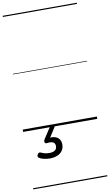

<svg xmlns="http://www.w3.org/2000/svg" viewBox="-149 -1078 944 1645"><g transform="rotate(-10 322.5 -255.0)"><path d="M186 264Q163 264 137 258.5Q111 253 92 240Q85 234 85.5 225.5Q86 217 91 210Q97 201 103 199Q109 197 117 200Q132 207 150 212Q168 217 191 217Q222 217 239 205Q256 193 256 168Q256 143 238 134Q220 125 184 130Q176 131 172 128.5Q168 126 166 121Q163 114 164 108.5Q165 103 170 94L234 -4H278L207 108L192 94Q230 84 257 91Q284 98 298 117Q312 136 312 164Q312 195 296.5 217.5Q281 240 252.5 252Q224 264 186 264ZM0 490H645V500H0ZM0 -20H645V0H0ZM0 -505H645V-500H0ZM0 -1010H645V-1000H0Z"/></g></svg>

Font: Playwrite AU VIC Guides
Style: Regular
Weight: 400
Designer: Veronika Burian, José Scaglione
Foundry: TypeTogether
Version: Version 1.003